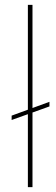

<svg xmlns="http://www.w3.org/2000/svg" viewBox="-20 -772 230 792"><path d="M184 -352V-333L28 -277V-295ZM95 -752H114V0H95Z"/></svg>

Font: Josefin Sans Thin Thin
Style: Regular
Weight: 250
Version: Version 2.001